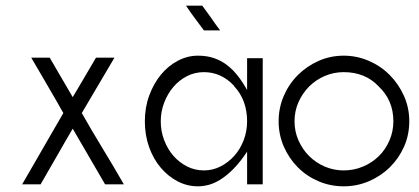

<svg xmlns="http://www.w3.org/2000/svg" viewBox="-20 -651 1475 676"><path d="M383 -448 268 -253Q303 -191 341.5 -128Q380 -65 416 -2H350L236 -198Q224 -178 209.5 -152.5Q195 -127 180 -101Q165 -75 150 -49Q135 -23 123 -2H58L203 -253Q176 -301 147.5 -349.5Q119 -398 90 -448H155L236 -309Q244 -322 254.5 -340Q265 -358 276 -376.5Q287 -395 298 -414Q309 -433 318 -448Z M905 -446V-2H850V-117Q826 -81 803 -57.5Q780 -34 758 -20Q736 -6 716 -0.5Q696 5 677 5Q639 5 605.5 -12.5Q572 -30 546 -60.5Q520 -91 505 -133Q490 -175 490 -224Q490 -273 505.5 -315Q521 -357 546.5 -388Q572 -419 606 -437Q640 -455 677 -455Q709 -455 734.5 -446Q760 -437 780.5 -421Q801 -405 818 -383Q835 -361 850 -334V-446ZM804 -349Q759 -397 698 -397Q666 -397 638.5 -383Q611 -369 590.5 -345Q570 -321 558 -289.5Q546 -258 546 -224Q546 -189 558 -157.5Q570 -126 590.5 -102.5Q611 -79 638.5 -65Q666 -51 698 -51Q729 -51 756.5 -65Q784 -79 805 -102.5Q826 -126 838 -157.5Q850 -189 850 -224Q850 -260 839 -291Q828 -322 804 -348ZM692 -631Q700 -620 707.5 -610Q715 -600 722 -590Q729 -580 738 -567Q747 -554 755 -544H698Q683 -564 665.5 -587.5Q648 -611 635 -631Z M1190 -455Q1236 -455 1278 -437Q1320 -419 1351.5 -387.5Q1383 -356 1402 -314Q1421 -272 1421 -224Q1421 -176 1402.5 -134.5Q1384 -93 1352.5 -62Q1321 -31 1279 -13Q1237 5 1190 5Q1143 5 1101 -13Q1059 -31 1028 -62.5Q997 -94 979 -135.5Q961 -177 961 -224Q961 -271 979 -313Q997 -355 1028.5 -386.5Q1060 -418 1101.5 -436.5Q1143 -455 1190 -455ZM1313 -347Q1266 -397 1190 -397Q1155 -397 1123.5 -383.5Q1092 -370 1068.5 -346.5Q1045 -323 1031 -291.5Q1017 -260 1017 -224Q1017 -188 1031 -156.5Q1045 -125 1068.5 -101.5Q1092 -78 1123.5 -64.5Q1155 -51 1190 -51Q1226 -51 1258 -64.5Q1290 -78 1313.5 -101Q1337 -124 1351 -156Q1365 -188 1365 -224Q1365 -298 1313 -347Z"/></svg>

Font: Fundamental  Brigade Scvhlank
Style: Regular
Weight: 100
Designer: Peter Wiegel, original typeface by Arno Drescher 1935
Foundry: Peter Wiegel
Version: Version 0.000 2012 initial release